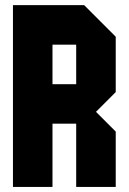

<svg xmlns="http://www.w3.org/2000/svg" viewBox="-20 -739 509 759"><path d="M437.5 -375 359.4 -296.9 437.5 -218.8V0H281.2V-250H187.5V0H31.2V-718.8H312.5L437.5 -593.8ZM281.2 -406.2V-562.5H187.5V-406.2Z"/></svg>

Font: Signwood
Style: Regular
Weight: 400
Designer: GGBotNet
Foundry: GGBotNet
Version: 0.95